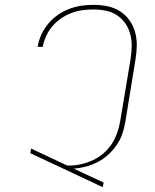

<svg xmlns="http://www.w3.org/2000/svg" viewBox="-20 -763 640 791"><path d="M403 8 105 -132 108 -151 257 -81H266Q290 -81 314.5 -86.5Q339 -92 362.5 -103Q386 -114 406 -131Q426 -148 440 -169.5Q454 -191 462.5 -215Q471 -239 475 -263L518 -520Q522 -546 522.5 -572Q523 -598 516.5 -622.5Q510 -647 496 -667Q482 -687 461.5 -700.5Q441 -714 416 -719Q391 -724 365 -724Q343 -724 320 -721Q297 -718 274.5 -709.5Q252 -701 231.5 -687Q211 -673 195.5 -654.5Q180 -636 170 -614Q160 -592 156 -570H135Q139 -595 150 -619.5Q161 -644 178.5 -665Q196 -686 218 -701.5Q240 -717 265.5 -726.5Q291 -736 316 -739.5Q341 -743 366 -743Q396 -743 424 -737Q452 -731 474.5 -716.5Q497 -702 513 -680Q529 -658 536.5 -631Q544 -604 543.5 -575Q543 -546 538 -517L496 -259Q492 -235 483.5 -210.5Q475 -186 460 -164.5Q445 -143 425 -125Q405 -107 381.5 -95Q358 -83 333 -76.5Q308 -70 284 -68L407 -11Z"/></svg>

Font: Iosevka Thin Extended Oblique
Style: Regular
Weight: 100
Width: 7
Italic angle: -9°
Monospace: yes
Designer: Belleve Invis
Foundry: Belleve Invis
Version: Version 32.5.0; ttfautohint (v1.8.4)